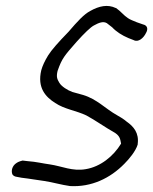

<svg xmlns="http://www.w3.org/2000/svg" viewBox="-20 -591 516 647"><path d="M444 -106C449 -143 430 -165 407 -181C399 -188 387 -196 374 -203C336 -224 307 -257 260 -271L224 -281C207 -287 187 -300 180 -312C173 -324 169 -331 174 -352C189 -395 197 -403 238 -450C265 -480 285 -499 296 -505C314 -515 328 -520 340 -513L358 -499C372 -484 391 -472 412 -463L430 -456C446 -447 464 -463 472 -480C478 -490 480 -505 461 -509L441 -516C429 -521 418 -525 411 -530C397 -539 387 -553 371 -564H370C343 -577 314 -571 284 -554C263 -543 241 -519 211 -484C177 -449 153 -422 142 -404C131 -386 123 -369 119 -354C105 -295 134 -264 166 -244C197 -223 238 -218 271 -202C301 -186 334 -162 368 -143C382 -133 385 -126 388 -107C362 -64 318 -29 269 -21C224 -13 189 -31 148 -37C125 -40 102 -46 73 -48L56 -50C55 -50 41 -46 36 -42C20 -32 17 -14 22 -3C25 1 29 4 37 5L53 8C80 11 106 16 130 19C157 23 187 32 216 36C288 40 351 10 399 -39C415 -55 437 -81 444 -104Z"/></svg>

Font: Stray Cat
Style: BdCnObl
Weight: 700
Version: Version 1.0